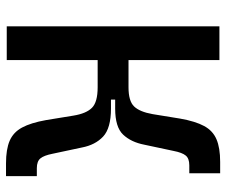

<svg xmlns="http://www.w3.org/2000/svg" viewBox="-76 -660 738 626"><g transform="rotate(90 293.0 -347.0)"><path d="M261.2 -353.5 264.6 -397Q309.6 -397 327.1 -415.3Q344.7 -433.6 352.1 -475.6L366.7 -565.4Q375.5 -615.2 390.9 -643.6Q406.2 -671.9 434.1 -683.8Q461.9 -695.8 507.8 -695.8H544.9V-595.2H519Q496.6 -595.2 487.1 -583.5Q477.5 -571.8 472.2 -544.4L451.7 -448.2Q443.4 -405.3 418.9 -379.4Q394.5 -353.5 334 -353.5ZM65.9 0V-693.4H175.8V0ZM144 -296.4V-397H304.7V-296.4ZM512.7 2.4Q466.8 2.4 439 -9.5Q411.1 -21.5 395.8 -50Q380.4 -78.6 371.6 -127.9L356.9 -217.8Q350.1 -259.3 331.5 -277.8Q313 -296.4 264.6 -296.4L261.2 -339.8H334Q397.9 -339.8 425.3 -314.2Q452.6 -288.6 460.9 -245.1L481.4 -148.9Q486.8 -121.6 496.3 -109.9Q505.9 -98.1 528.3 -98.1H554.2V2.4Z"/></g></svg>

Font: Cascadia Code Medium
Style: Regular
Weight: 500
Monospace: yes
Designer: Aaron Bell
Foundry: Saja Typeworks
Version: Version 2407.024